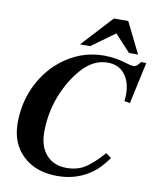

<svg xmlns="http://www.w3.org/2000/svg" viewBox="-97 -972 872 1065"><g transform="rotate(10 338.5 -439.5)"><path d="M677 -685 626 -450 594 -456Q597 -476 597 -492Q597 -564 562.5 -607Q528 -650 466 -650Q386 -650 321 -577Q260 -508 223 -412Q186 -316 186 -209Q186 -128 228 -81.5Q270 -35 341 -35Q402 -35 446 -63Q490 -91 545 -154L576 -132Q534 -74 498 -47Q412 18 299 18Q177 18 104.5 -51Q32 -120 32 -234Q32 -343 74.5 -436Q117 -529 191 -592Q302 -685 440 -685Q504 -685 571 -664Q595 -656 609 -656Q629 -656 647 -685ZM573 -723 485 -818 354 -723H297L457 -897H538L624 -723Z"/></g></svg>

Font: STIX
Style: Bold Italic
Weight: 700
Italic angle: -16.33°
Designer: MicroPress Inc., with final additions and corrections provided by Coen Hoffman, Elsevier (retired)
Version: Version 1.1.1